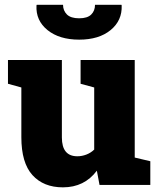

<svg xmlns="http://www.w3.org/2000/svg" viewBox="-20 -782 671 812"><path d="M246.1 10.3Q164.1 10.3 117.2 -41.5Q70.3 -93.3 70.3 -201.7V-412.1L13.7 -427.7V-528.3H241.7V-200.7Q241.7 -121.1 307.1 -121.1Q326.2 -121.1 345 -128.2Q363.8 -135.3 378.4 -149.4V-412.1L320.8 -427.7V-528.3H549.8V-115.7L615.7 -100.1V0H400.9L389.6 -60.1Q336.9 10.3 246.1 10.3ZM314.9 -614.3Q231 -614.3 180.9 -654.8Q130.9 -695.3 134.3 -758.8L135.3 -761.7H246.6Q246.6 -737.3 262.9 -720.9Q279.3 -704.6 314.9 -704.6Q349.6 -704.6 365.7 -720.5Q381.8 -736.3 381.8 -761.7H493.7L494.6 -758.8Q497.1 -695.3 447.8 -654.8Q398.4 -614.3 314.9 -614.3Z"/></svg>

Font: Roboto Slab Black
Style: Regular
Weight: 900
Designer: Google
Version: Version 2.000; ttfautohint (v1.8.1.43-b0c9)